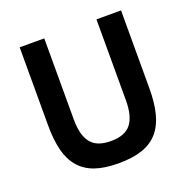

<svg xmlns="http://www.w3.org/2000/svg" viewBox="-126 -820 942 954"><g transform="rotate(-20 345.0 -343.0)"><path d="M207 -698V-269Q207 -187 238.5 -146Q270 -105 345 -105Q420 -105 451.5 -146Q483 -187 483 -269V-698H613V-286Q613 -209 598.5 -153Q584 -97 552 -60Q520 -23 468.5 -5.5Q417 12 344 12Q270 12 219.5 -5.5Q169 -23 137 -60Q105 -97 91 -153Q77 -209 77 -286V-698Z"/></g></svg>

Font: IBM Plex Sans Thai Looped SemiBold
Style: Regular
Weight: 600
Designer: Mike Abbink, Paul van der Laan, Pieter van Rosmalen, Ben Mitchell, Mark Frömberg
Foundry: Bold Monday
Version: Version 1.1